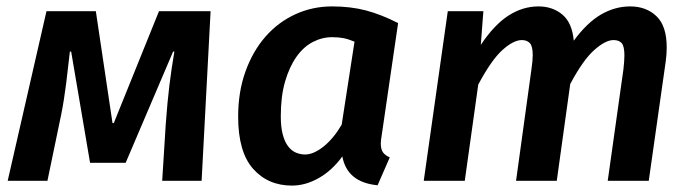

<svg xmlns="http://www.w3.org/2000/svg" viewBox="-20 -564 2156 599"><path d="M497 -175Q502 -245 508.5 -298Q515 -351 524 -403H520L372 -56H261L202 -403H198Q193 -357 186.5 -304.5Q180 -252 171 -207L128 0H4L125 -529H279L331 -180H335L476 -529H637L609 0H486Z M1171 -143Q1168 -126 1168 -116Q1168 -98 1175 -88.5Q1182 -79 1196 -73L1158 14Q1063 5 1048 -76Q1016 -32 974.5 -8.5Q933 15 891 15Q816 15 769.5 -37.5Q723 -90 723 -200Q723 -278 746 -341.5Q769 -405 808.5 -450Q848 -495 901.5 -519.5Q955 -544 1016 -544Q1074 -544 1121.5 -531.5Q1169 -519 1222 -492ZM932 -82Q958 -82 989 -106.5Q1020 -131 1046 -175L1086 -434Q1067 -442 1051.5 -445Q1036 -448 1016 -448Q985 -448 956 -433Q927 -418 905 -387Q883 -356 869.5 -310Q856 -264 856 -201Q856 -168 862 -145Q868 -122 878.5 -108Q889 -94 903 -88Q917 -82 932 -82Z M1590 0 1638 -348Q1640 -362 1641 -372.5Q1642 -383 1642 -392Q1642 -420 1633 -429.5Q1624 -439 1608 -439Q1582 -439 1547.5 -408Q1513 -377 1472 -300L1430 0H1302L1377 -529H1488L1480 -424Q1522 -487 1566.5 -515.5Q1611 -544 1660 -544Q1704 -544 1734.5 -518.5Q1765 -493 1770 -437Q1812 -494 1855.5 -519Q1899 -544 1946 -544Q1996 -544 2028 -513.5Q2060 -483 2060 -416Q2060 -395 2057 -373L2004 0H1876L1925 -348Q1928 -375 1928 -391Q1928 -420 1919.5 -429.5Q1911 -439 1894 -439Q1869 -439 1834 -408Q1799 -377 1759 -302L1717 0Z"/></svg>

Font: Xgbmvzvtohvqztyvzapvmeyoton
Style: Regular
Weight: 500
Italic angle: -8°
Designer: Carrois Corporate & Edenspiekermann
Foundry: Carrois Corporate GbR & Edenspiekermann AG
Version: Version 2.001